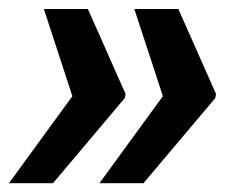

<svg xmlns="http://www.w3.org/2000/svg" viewBox="-22 -484 531 430"><path d="M174.8 -463.9 259.3 -273.4 258.3 -270.5H258.8L257.3 -264.2L96.7 -73.7H-2L140.1 -268.6L76.2 -463.9ZM377.4 -463.9 461.9 -273.4 460.9 -270.5H461.4L460 -264.2L299.3 -73.7H200.7L342.8 -268.6L278.8 -463.9Z"/></svg>

Font: Roboto-BlackItalic
Style: Italic
Weight: 900
Italic angle: -12°
Designer: Google
Version: Version 1.100141; 2013